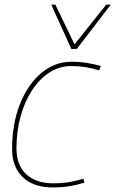

<svg xmlns="http://www.w3.org/2000/svg" viewBox="-20 -810 505 840"><path d="M210 10Q127 10 80 -34.5Q33 -79 33 -158Q33 -268 67 -354Q101 -440 160 -490Q219 -540 295 -540Q357 -540 421 -521L414 -502Q355 -521 292 -521Q240 -521 196.5 -493Q153 -465 120.5 -415.5Q88 -366 70 -300.5Q52 -235 52 -160Q52 -87 95 -47.5Q138 -8 213 -8Q255 -8 287 -14Q319 -20 345 -28L349 -11Q321 -2 287.5 4Q254 10 210 10ZM465 -790 316 -596H292L204 -790H222L306 -616L445 -790Z"/></svg>

Font: Georama Thin
Style: Italic
Weight: 100
Italic angle: -9°
Designer: Jean-Baptiste Levee
Foundry: Production Type
Version: Version 1.000